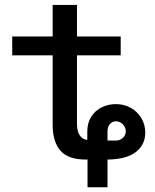

<svg xmlns="http://www.w3.org/2000/svg" viewBox="-20 -654 640 793"><path d="M341.5 5H334Q261.5 5 229.5 -31.8Q197.5 -68.5 197.5 -139V-425.5H30.5V-503.5H197.5V-633.5H298V-503.5H478.5V-425.5H298V-142Q298 -112.5 309 -95.5Q320 -78.5 340.5 -76V-110Q340.5 -146.5 357.2 -172.5Q374 -198.5 401 -211.2Q428 -224 458.5 -224Q493 -224 520.8 -208.2Q548.5 -192.5 564.2 -165.5Q580 -138.5 580 -106Q580 -56.5 541.2 -26.2Q502.5 4 424 5V119.5H341.5ZM499.5 -111.5Q499.5 -128 487.2 -140.5Q475 -153 459 -153Q444.5 -153 434.2 -142Q424 -131 424 -110V-73.5H460Q474.5 -73.5 487 -84.2Q499.5 -95 499.5 -111.5Z"/></svg>

Font: JuliaMono
Style: Italic
Weight: 400
Italic angle: -9°
Monospace: yes
Designer: cormullion
Foundry: corm
Version: Version 0.057; ttfautohint (v1.8.4)